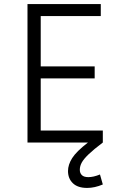

<svg xmlns="http://www.w3.org/2000/svg" viewBox="-20 -700 568 943"><path d="M485 206Q445 223 408 223Q362 223 338 200Q314 177 314 140Q314 109 334.5 76.5Q355 44 412 0H115V-680H475V-621H180V-374H445V-315H180V-59H485V0Q440 34 415.5 57.5Q391 81 381.5 98.5Q372 116 372 134Q372 150 382 160Q392 170 414 170Q439 170 471 157Z"/></svg>

Font: Inria Sans Light
Style: Regular
Weight: 300
Designer: Black Foundry Team
Foundry: Black Foundry
Version: Version 1.2; ttfautohint (v1.8.3)